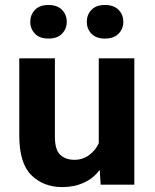

<svg xmlns="http://www.w3.org/2000/svg" viewBox="-20 -753 631 783"><path d="M58.6 -200.4V-515.1H203.9V-195.6Q203.9 -142.3 225.5 -121.8Q247.1 -101.3 283.9 -101.3Q317.4 -101.3 343.6 -120.7Q369.9 -140.1 382.8 -168.9V-515.1H527.8V0H390.4L387 -57.9H384.3Q361.8 -26.4 322.4 -8.2Q283 10 234.4 10Q157.5 10 108 -38.5Q58.6 -86.9 58.6 -200.4ZM103.5 -663.8Q103.5 -693.1 122.7 -712.9Q141.8 -732.7 177.7 -732.7Q213.6 -732.7 232.9 -712.9Q252.2 -693.1 252.2 -663.8Q252.2 -635.3 232.9 -615.5Q213.6 -595.7 177.5 -595.7Q141.6 -595.7 122.6 -615.5Q103.5 -635.3 103.5 -663.8ZM334 -663.8Q334 -693.1 353 -712.9Q372.1 -732.7 408.2 -732.7Q444.1 -732.7 463.5 -712.9Q482.9 -693.1 482.9 -663.8Q482.9 -635.3 463.5 -615.5Q444.1 -595.7 408 -595.7Q371.8 -595.7 352.9 -615.5Q334 -635.3 334 -663.8Z"/></svg>

Font: RobotoFlex
Style: Regular
Weight: 400
Designer: Berlow after Robertson
Foundry: Google
Version: Version 2.136